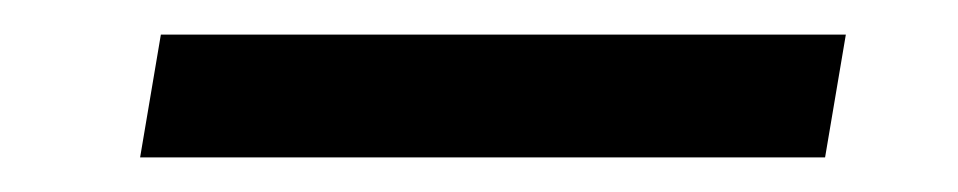

<svg xmlns="http://www.w3.org/2000/svg" viewBox="-20 -346 554 111"><path d="M61 -255 73 -326H469L457 -255Z"/></svg>

Font: Rethink Sans
Style: Italic
Weight: 400
Italic angle: -10°
Designer: The Rethink Sans project authors (Hans Thiessen). DM Sans designed by Colophon Foundry.
Foundry: Rethink Communications LLC
Version: Version 1.001